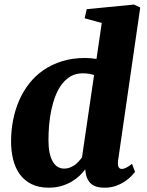

<svg xmlns="http://www.w3.org/2000/svg" viewBox="-20 -826 653 855"><path d="M197.3 9.8Q151.4 9.8 119.4 -6.6Q87.4 -22.9 67.4 -51Q47.4 -79.1 38.3 -116.7Q29.3 -154.3 29.3 -196.3Q29.3 -243.7 38.1 -289.8Q46.9 -335.9 64.7 -377.2Q82.5 -418.5 109.6 -453.4Q136.7 -488.3 173.6 -513.7Q210.4 -539.1 256.8 -553.5Q303.2 -567.9 359.9 -567.9Q371.6 -567.9 384.3 -566.7Q397 -565.4 409.7 -563.5L433.1 -723.6L356.9 -744.6L366.2 -785.2L577.1 -805.7L604.5 -792.5L505.9 -111.8Q503.4 -94.2 507.3 -84Q511.2 -73.7 522.9 -73.7Q529.8 -73.7 539.8 -78.1Q549.8 -82.5 567.9 -96.2L581.5 -60.5Q577.1 -55.7 566.7 -43.9Q556.2 -32.2 539.3 -20.3Q522.5 -8.3 498.8 0.7Q475.1 9.8 445.3 9.8Q401.9 9.8 382.1 -11Q362.3 -31.7 359.4 -71.8Q349.1 -57.6 334 -43.2Q318.8 -28.8 298.8 -17.1Q278.8 -5.4 253.4 2.2Q228 9.8 197.3 9.8ZM266.1 -75.2Q278.3 -75.2 289.8 -79.3Q301.3 -83.5 311.3 -90.3Q321.3 -97.2 329.8 -106.4Q338.4 -115.7 345.2 -125.5L398.9 -491.7Q377 -499.5 348.1 -499.5Q318.4 -499.5 295.7 -486.6Q272.9 -473.6 255.9 -451.4Q238.8 -429.2 227.3 -399.7Q215.8 -370.1 208.7 -336.9Q201.7 -303.7 198.7 -269Q195.8 -234.4 195.8 -201.7Q195.8 -141.1 214.1 -108.2Q232.4 -75.2 266.1 -75.2Z"/></svg>

Font: Merriweather UltraBold
Style: Italic
Weight: 900
Italic angle: -7°
Designer: Eben Sorkin ( eben@eyebytes.com )
Foundry: Eben Sorkin ( eben@eyebytes.com )
Version: Version 1.52; ttfautohint (v1.4.1)